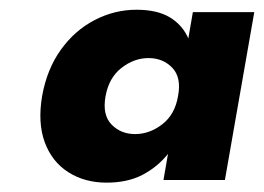

<svg xmlns="http://www.w3.org/2000/svg" viewBox="-20 -731 552 402"><path d="M68.2 -530Q78.3 -586.2 107.3 -626.7Q136.2 -667.2 178 -688.9Q219.7 -710.6 265.7 -710.6Q309.5 -710.6 335.9 -694.5Q362.3 -678.4 374.3 -650.5L383.8 -705.6H512.4L450.9 -354.1H322.3L331.7 -408.7Q309.6 -381.2 278.3 -364.9Q247 -348.6 203.2 -348.6Q157.2 -348.6 123 -370.5Q88.7 -392.4 73.7 -433.1Q58.7 -473.8 68.2 -530ZM352.8 -530.1Q360.2 -568.8 340.7 -589.1Q321.3 -609.4 290.8 -609.4Q260.8 -609.4 234.3 -588.8Q207.8 -568.2 200.9 -529Q194.1 -490.3 213.5 -470.3Q232.9 -450.3 262.9 -450.3Q293.4 -450.3 319.9 -470.9Q346.4 -491.4 352.8 -530.1Z"/></svg>

Font: Poppins Variable
Style: Italic
Weight: 100
Italic angle: -10°
Designer: Jonny Pinhorn
Foundry: Indian Type Foundry
Version: Version 6.000